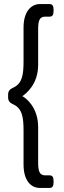

<svg xmlns="http://www.w3.org/2000/svg" viewBox="-20 -788 314 946"><path d="M224 -768H174C148 -768 96 -747 96 -652V-485C96 -418 89 -376 45 -356C29 -349 20 -340 20 -322V-308C20 -290 29 -281 45 -274C89 -254 96 -211 96 -145V22C96 119 148 138 174 138H224C238 138 244 130 244 109V105C244 84 238 76 224 76H202C174 76 168 53 168 14V-161C168 -262 105 -307 90 -314C107 -326 168 -371 168 -469V-645C168 -684 174 -706 202 -706H224C238 -706 244 -714 244 -735V-739C244 -760 238 -768 224 -768Z"/></svg>

Font: Asap
Style: Regular
Weight: 400
Designer: Pablo Cosgaya
Foundry: Pablo Cosgaya
Version: Version 1.007;PS 001.007;hotconv 1.0.70;makeotf.lib2.5.58329